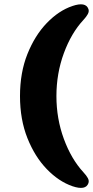

<svg xmlns="http://www.w3.org/2000/svg" viewBox="-20 -761 442 912"><path d="M75 -304.5Q75 -416 110.2 -504.2Q145.5 -592.5 202.2 -651.5Q259 -710.5 324 -732.5Q387.5 -754 400 -718Q404 -707 397.2 -694.2Q390.5 -681.5 376 -666Q318.5 -604 283.2 -508Q248 -412 248 -304.5Q248 -197.5 283.2 -101.5Q318.5 -5.5 376 57Q390.5 72.5 397.2 85Q404 97.5 400 109Q387.5 145 324 123.5Q259 101 202.2 42.2Q145.5 -16.5 110.2 -105Q75 -193.5 75 -304.5Z"/></svg>

Font: Fraunces 9pt S100 Black
Style: Regular
Weight: 900
Version: Version 1.000; ttfautohint (v1.8.3)